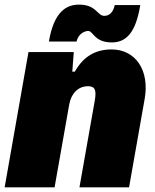

<svg xmlns="http://www.w3.org/2000/svg" viewBox="-20 -806 666 826"><path d="M460.9 -623.5C522.5 -623.5 564 -664.6 583.5 -784.2H473.6C466.8 -752 449.7 -737.8 428.7 -737.8C397.9 -737.8 395.5 -786.1 319.8 -786.1C268.1 -786.1 212.4 -758.8 190.4 -627.4H309.6C317.4 -664.1 348.1 -672.9 359.4 -672.9C380.9 -672.9 385.7 -623.5 460.9 -623.5ZM0 0H214.8L277.8 -356.4C286.1 -403.8 315.9 -435.1 358.9 -435.1C387.7 -435.1 396 -419.9 387.7 -373L321.8 0H535.2L602.5 -381.3C624 -503.9 563 -593.3 460 -593.3C391.1 -593.3 338.9 -563.5 301.8 -497.6H291L297.4 -582H102.5Z"/></svg>

Font: Decalotype Black Italic
Style: Regular
Weight: 900
Italic angle: -10°
Designer: Alfredo Marco Pradil
Foundry: Alfredo Marco Pradil
Version: Version 1.0